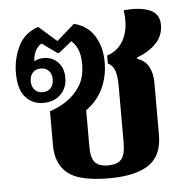

<svg xmlns="http://www.w3.org/2000/svg" viewBox="-47 -639 681 696"><g transform="rotate(-5 293.5 -291.0)"><path d="M323 11Q215 11 172.5 -23.5Q130 -58 130 -126V-250Q160 -259 190 -278.5Q220 -298 240.5 -330Q261 -362 261 -410Q261 -445 251 -466Q241 -487 229 -496L182 -458H175L121 -497Q106 -489 97.5 -471Q89 -453 90 -435Q102 -444 124 -444Q155 -444 175.5 -423Q196 -402 196 -366Q196 -329 172 -305.5Q148 -282 109 -282Q70 -282 44.5 -310Q19 -338 19 -398Q19 -450 41 -495.5Q63 -541 114 -558L179 -501L244 -558Q294 -545 318.5 -505Q343 -465 343 -409Q343 -359 323 -315.5Q303 -272 261 -242V-109Q261 -69 275 -52.5Q289 -36 323 -36Q358 -36 372 -53.5Q386 -71 386 -111V-319Q386 -356 379 -375.5Q372 -395 354 -404V-433Q398 -447 417.5 -489Q437 -531 428 -591Q485 -597 521.5 -582.5Q558 -568 558 -527Q558 -488 532 -460.5Q506 -433 461 -416V-412Q492 -401 504 -376.5Q516 -352 516 -322V-130Q516 -54 467 -21.5Q418 11 323 11ZM110 -321Q129 -321 139.5 -333Q150 -345 150 -364Q150 -383 139.5 -395Q129 -407 110 -407Q91 -407 80.5 -395Q70 -383 70 -364Q70 -345 80.5 -333Q91 -321 110 -321Z"/></g></svg>

Font: Noto Serif Thai SemiCondensed
Style: Bold
Weight: 700
Width: 4
Designer: Monotype Design Team
Foundry: Monotype Imaging Inc.
Version: Version 2.002; ttfautohint (v1.8.4.7-5d5b)